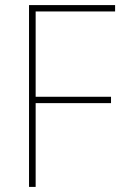

<svg xmlns="http://www.w3.org/2000/svg" viewBox="-20 -734 481 754"><path d="M120 0V-329H416V-354H120V-689H432V-714H94V0Z"/></svg>

Font: Noto Sans Ethiopic SemiCondensed Thin
Style: Regular
Weight: 100
Width: 4
Designer: Monotype Design Team
Foundry: Monotype Imaging Inc.
Version: Version 2.102